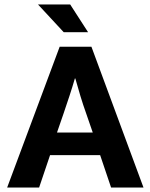

<svg xmlns="http://www.w3.org/2000/svg" viewBox="-20 -839 673 859"><path d="M150 -819H294L374 -695H265ZM235 -246H395L366 -330Q352 -369 340 -408.5Q328 -448 317 -488H315Q304 -450 291 -410.5Q278 -371 264 -330ZM247 -630H389L622 0H477L428 -145H204L155 0H12Z"/></svg>

Font: Mukta Malar
Style: Bold
Weight: 700
Designer: Aadarsh Rajan, Girish Dalvi, Yashodeep Gholap
Foundry: Ek Type
Version: Version 2.538;PS 1.000;hotconv 16.6.51;makeotf.lib2.5.65220;